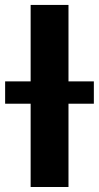

<svg xmlns="http://www.w3.org/2000/svg" viewBox="-62 -747 394 767"><path d="M211.6 -727.3H60.4V-421.9H-41.5V-332.7H60.4V0H211.6V-332.7H312.9V-421.9H211.6Z"/></svg>

Font: Margiela Sans
Style: Bold
Weight: 700
Designer: Stefan Endress, Andreas Faust
Version: Version 1.100;FEAKit 1.0